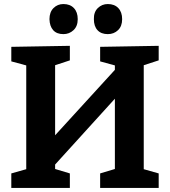

<svg xmlns="http://www.w3.org/2000/svg" viewBox="-20 -931 842 951"><path d="M36 0V-72L110 -93V-607L36 -627V-699L326 -704V-632L253 -608V-261L549 -585V-607L476 -627V-699L766 -704V-632L692 -608V-93L766 -72V0H476V-72L549 -94V-442L253 -116V-94L326 -72V0ZM514 -762Q481 -762 463 -781.5Q445 -801 445 -836Q444 -871 464.5 -891Q485 -911 514 -911Q547 -911 566 -891Q585 -871 585 -836Q585 -801 564.5 -781.5Q544 -762 514 -762ZM294 -762Q261 -762 243.5 -781.5Q226 -801 225 -836Q225 -871 245 -891Q265 -911 294 -911Q327 -911 346 -891Q365 -871 365 -836Q365 -801 344 -781.5Q323 -762 294 -762Z"/></svg>

Font: Bitter
Style: Bold
Weight: 700
Designer: Sol Matas, and Bitter project Authors
Foundry: Sol Matas
Version: Version 2.001